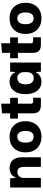

<svg xmlns="http://www.w3.org/2000/svg" viewBox="1292 -2030 748 3372"><g transform="rotate(-90 1666.0 -344.0)"><path d="M58 -540H221L227 -447H235Q255 -497 299.5 -523.5Q344 -550 400 -550Q487 -550 538.5 -496.5Q590 -443 590 -328V0H421V-291Q421 -353 399.5 -383Q378 -413 331 -413Q283 -413 255 -380.5Q227 -348 227 -303V0H58Z M676 -270Q676 -354 708.5 -417Q741 -480 802.5 -515Q864 -550 950 -550Q1032 -550 1093.5 -516.5Q1155 -483 1189 -420Q1223 -357 1223 -270Q1223 -186 1191 -123Q1159 -60 1097.5 -25Q1036 10 950 10Q868 10 806 -23.5Q744 -57 710 -120Q676 -183 676 -270ZM1053 -270Q1053 -343 1025.5 -378.5Q998 -414 950 -414Q902 -414 874.5 -378.5Q847 -343 847 -270Q847 -198 874 -162.5Q901 -127 950 -127Q998 -127 1025.5 -162Q1053 -197 1053 -270Z M1362 -144V-404H1269V-540H1362V-683L1531 -698V-540H1634V-404H1531V-176Q1531 -154 1541.5 -145Q1552 -136 1573 -136H1635V0H1505Q1431 0 1396.5 -34.5Q1362 -69 1362 -144Z M1699 -270Q1699 -357 1726 -420.5Q1753 -484 1802.5 -517Q1852 -550 1918 -550Q1975 -550 2018.5 -524Q2062 -498 2078 -455H2087L2093 -540H2254V0H2093L2087 -85H2078Q2062 -43 2018.5 -16.5Q1975 10 1918 10Q1852 10 1802.5 -23Q1753 -56 1726 -119.5Q1699 -183 1699 -270ZM2085 -245V-295Q2085 -350 2057.5 -382Q2030 -414 1984 -414Q1927 -414 1899 -376Q1871 -338 1871 -270Q1871 -202 1898 -164Q1925 -126 1980 -126Q2031 -126 2058 -158.5Q2085 -191 2085 -245Z M2423 -144V-404H2330V-540H2423V-683L2592 -698V-540H2695V-404H2592V-176Q2592 -154 2602.5 -145Q2613 -136 2634 -136H2696V0H2566Q2492 0 2457.5 -34.5Q2423 -69 2423 -144Z M2756 -270Q2756 -354 2788.5 -417Q2821 -480 2882.5 -515Q2944 -550 3030 -550Q3112 -550 3173.5 -516.5Q3235 -483 3269 -420Q3303 -357 3303 -270Q3303 -186 3271 -123Q3239 -60 3177.5 -25Q3116 10 3030 10Q2948 10 2886 -23.5Q2824 -57 2790 -120Q2756 -183 2756 -270ZM3133 -270Q3133 -343 3105.5 -378.5Q3078 -414 3030 -414Q2982 -414 2954.5 -378.5Q2927 -343 2927 -270Q2927 -198 2954 -162.5Q2981 -127 3030 -127Q3078 -127 3105.5 -162Q3133 -197 3133 -270Z"/></g></svg>

Font: Mona Sans ExtraBold
Style: Regular
Weight: 800
Designer: Deni Anggara
Foundry: GitHub
Version: Version 2.000